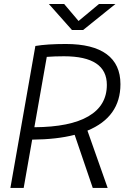

<svg xmlns="http://www.w3.org/2000/svg" viewBox="-20 -918 626 938"><path d="M30.8 0 152.8 -693.4Q210.4 -703.1 301.8 -703.1Q433.1 -703.1 500.7 -653.6Q568.4 -604 568.4 -506.8Q568.4 -346.2 407.2 -279.8L505.9 0H433.1L344.7 -259.3Q257.3 -236.8 137.2 -235.8L95.7 0ZM147.9 -296.4Q322.3 -297.4 412.1 -349.9Q502 -402.3 502 -503.4Q502 -643.1 292.5 -643.1Q246.6 -643.1 208.5 -640.1ZM331.5 -771.5 218.8 -898.4H293.5L363.8 -815.4L463.4 -898.4H543.9L386.2 -771.5Z"/></svg>

Font: Cascadia Code PL Light
Style: Italic
Weight: 300
Italic angle: -10°
Monospace: yes
Designer: Aaron Bell
Foundry: Saja Typeworks
Version: Version 2404.023; ttfautohint (v1.8.4)